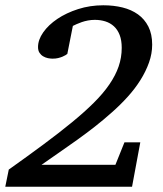

<svg xmlns="http://www.w3.org/2000/svg" viewBox="-41 -707 617 727"><path d="M535.2 -538.1Q535.2 -503.9 523.2 -470.2Q511.2 -436.5 490.7 -403.8Q470.2 -371.1 442.1 -340.1Q414.1 -309.1 381.8 -280.8Q350.6 -252.9 318.1 -227.5Q285.6 -202.1 252 -178Q218.3 -153.8 184.3 -130.4Q150.4 -106.9 116.2 -83H396L430.2 -168H490.2L459 0H-21L-7.8 -64.9Q64.5 -116.2 124 -160.4Q183.6 -204.6 231.2 -243.7Q278.8 -282.7 314.2 -317.9Q349.6 -353 373 -387.2Q396.5 -421.4 408.2 -455.3Q419.9 -489.3 419.9 -525.9Q419.9 -554.2 412.1 -574.5Q404.3 -594.7 390.4 -607.4Q376.5 -620.1 357.9 -626Q339.4 -631.8 317.9 -631.8Q304.7 -631.8 292 -629.4Q279.3 -627 268.6 -623.3Q257.8 -619.6 249.3 -615.7Q240.7 -611.8 234.9 -608.9L213.9 -502.9Q211.4 -501 206.8 -498Q202.1 -495.1 195.1 -492.2Q188 -489.3 179 -487.1Q169.9 -484.9 158.2 -484.9Q149.9 -484.9 140.4 -486.8Q130.9 -488.8 122.6 -493.7Q114.3 -498.5 108.6 -507.1Q103 -515.6 103 -528.8Q103 -556.6 122.8 -584.7Q142.6 -612.8 176.3 -635.5Q210 -658.2 254.9 -672.6Q299.8 -687 350.1 -687Q389.2 -687 422.9 -678.7Q456.5 -670.4 481.4 -652.6Q506.3 -634.8 520.8 -606.4Q535.2 -578.1 535.2 -538.1Z"/></svg>

Font: Charis SIL Eur
Style: Italic
Weight: 400
Italic angle: -11°
Foundry: SIL International
Version: Version 5.000